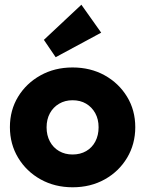

<svg xmlns="http://www.w3.org/2000/svg" viewBox="-20 -783 616 814"><path d="M288 11Q212.5 11 152.2 -22.5Q92 -56 57 -114Q22 -172 22 -244Q22 -316 56.8 -373Q91.5 -430 151.8 -463.5Q212 -497 287.5 -497Q363.5 -497 423.5 -463.8Q483.5 -430.5 518.5 -373.2Q553.5 -316 553.5 -244Q553.5 -172 518.8 -114Q484 -56 424 -22.5Q364 11 288 11ZM287.5 -128Q320.5 -128 345.5 -142.5Q370.5 -157 384.2 -183.2Q398 -209.5 398 -243.5Q398 -277.5 383.8 -303.2Q369.5 -329 345 -343.5Q320.5 -358 287.5 -358Q255.5 -358 230.5 -343.2Q205.5 -328.5 191.5 -302.8Q177.5 -277 177.5 -243Q177.5 -209.5 191.5 -183.2Q205.5 -157 230.5 -142.5Q255.5 -128 287.5 -128ZM216 -540.5 166 -614 325 -763 409 -644.5Z"/></svg>

Font: Outfit Thin
Style: Regular
Weight: 100
Designer: Rodrigo Fuenzalida
Foundry: fragTYPE
Version: Version 1.000